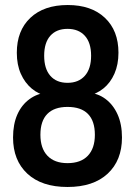

<svg xmlns="http://www.w3.org/2000/svg" viewBox="-20 -735 538 765"><path d="M249 10Q146 10 89 -43Q32 -96 32 -187Q32 -240 49 -278.5Q66 -317 97.5 -340Q129 -363 168 -366V-353Q134 -359 106.5 -382Q79 -405 63 -441Q47 -477 47 -525Q47 -613 101 -664Q155 -715 250 -715Q344 -715 398 -664Q452 -613 452 -525Q452 -478 436 -441.5Q420 -405 392 -382.5Q364 -360 329 -353V-366Q369 -364 400 -341Q431 -318 448.5 -279Q466 -240 466 -187Q466 -96 409 -43Q352 10 249 10ZM249 -85Q302 -85 330 -114.5Q358 -144 358 -198Q358 -253 330.5 -281Q303 -309 249 -309Q196 -309 168.5 -281Q141 -253 141 -198Q141 -144 169 -114.5Q197 -85 249 -85ZM249 -405Q293 -405 318 -433Q343 -461 343 -513Q343 -565 318 -592.5Q293 -620 249 -620Q205 -620 180.5 -592.5Q156 -565 156 -513Q156 -461 180.5 -433Q205 -405 249 -405Z"/></svg>

Font: Nunito Sans 10pt Condensed
Style: Bold
Weight: 700
Width: 3
Designer: Vernon Adams
Foundry: Vernon Adams
Version: Version 3.101;gftools[0.9.27]